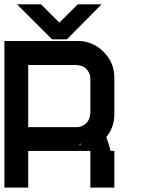

<svg xmlns="http://www.w3.org/2000/svg" viewBox="-20 -853 707 873"><path d="M500 -166.7V0H390.8V-166.7H346.7Q346.7 -166.7 346.7 -167.5Q340 -166.7 333.3 -166.7H108.3V0H0V-666.7H333.3Q401.7 -666.7 450.8 -617.5Q500 -568.3 500 -500V-333.3Q500 -275 463.3 -229.2Q470 -214.2 483.3 -166.7ZM341.7 -190 345.8 -193.3 344.2 -204.2Q343.3 -203.3 342.5 -195Q341.7 -190.8 341.7 -190ZM333.3 -275Q355 -276.7 372.1 -292.9Q389.2 -309.2 389.2 -333.3H390.8V-500Q389.2 -521.7 373.3 -538.8Q357.5 -555.8 333.3 -555.8V-557.5H108.3V-275ZM441.7 -833.3Q305.8 -695.8 284.2 -674.2H216.7L57.5 -833.3H166.7L250 -750L333.3 -833.3Z"/></svg>

Font: 0xA000-Squareish-Mono
Style: Squareish-Mono-Bold
Weight: 700
Version: Version 0.1